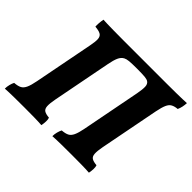

<svg xmlns="http://www.w3.org/2000/svg" viewBox="-155 -890 1105 1105"><g transform="rotate(45 397.0 -338.0)"><path d="M-3.4 3Q-3.4 -13.1 0.9 -30.1Q5.2 -47.1 11.3 -58.3Q38.8 -60.3 54.5 -68.3Q70.3 -76.3 80 -97.4Q89.7 -118.5 97.3 -158.3L167.3 -518.7Q175.3 -558.5 173.6 -578.5Q171.9 -598.6 157.7 -606.9Q143.5 -615.2 113 -617.7Q112 -629.4 113.2 -646.1Q114.5 -662.9 117.6 -679Q130.5 -678 151.4 -677.5Q172.3 -677 204 -676.5Q235.7 -676 281 -676Q326.3 -676 388 -676H536.7Q597.4 -676 640.1 -676Q682.9 -676 712.5 -676.5Q742.1 -677 762 -677.5Q781.8 -678 796.8 -679Q795.9 -662.3 792.8 -647.4Q789.8 -632.5 783.1 -617.7Q759.1 -615.7 744.3 -607.4Q729.6 -599.2 720.6 -578.8Q711.6 -558.5 703.6 -518.7L633.6 -158.3Q626 -118.5 627.5 -97.4Q629 -76.3 642.2 -68.3Q655.4 -60.3 681.4 -58.3Q685.5 -47.7 685 -30.9Q684.4 -14.1 680.9 3Q655 1 618 0.5Q581 0 540 0Q499 0 456.6 0.5Q414.2 1 383.5 3Q383.5 -13.1 387.8 -30.1Q392.2 -47.1 398.3 -58.3Q425.8 -60.3 441.5 -68.3Q457.2 -76.3 466.9 -97.4Q476.7 -118.5 484.3 -158.3L553.8 -516.8Q560.9 -554.2 560.1 -575.8Q559.3 -597.3 545.3 -606.3Q536.9 -612.2 517.5 -614.3Q498 -616.3 454.1 -616.3Q410.1 -616.3 390.4 -614.3Q370.7 -612.2 359.8 -606.3Q342.3 -596.8 332.8 -575.5Q323.3 -554.2 316.2 -516.8L246.7 -158.3Q239.1 -118.5 240.5 -97.4Q242 -76.3 255.2 -68.3Q268.5 -60.3 294.5 -58.3Q298.5 -47.7 298 -30.9Q297.5 -14.1 293.9 3Q268.1 1 231.1 0.5Q194.1 0 153.1 0Q112.1 0 69.7 0.5Q27.3 1 -3.4 3Z"/></g></svg>

Font: Vollkorn
Style: Italic
Weight: 400
Italic angle: -11°
Designer: Friedrich Althausen
Foundry: Friedrich Althausen
Version: Version 5.001